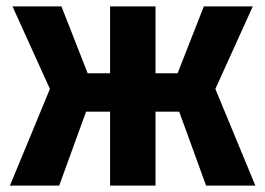

<svg xmlns="http://www.w3.org/2000/svg" viewBox="-20 -580 829 600"><path d="M466 0H324V-231H249L165 0H11L136 -302L19 -560H172L254 -351H324V-560H466V-351H535L617 -560H770L653 -302L778 0H624L540 -231H466Z"/></svg>

Font: Tektur SemiCondensed SemiBold
Style: Regular
Weight: 600
Width: 4
Designer: Adam Jagosz
Foundry: Adam Jagosz
Version: Version 1.005;gftools[0.9.30]